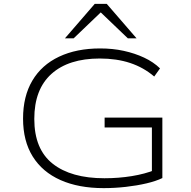

<svg xmlns="http://www.w3.org/2000/svg" viewBox="-20 -963 985 991"><path d="M515 8Q386 8 292.5 -33.5Q199 -75 149 -155Q99 -235 99 -351Q99 -466 147 -547Q195 -628 285 -670.5Q375 -713 497 -713Q562 -713 619 -700.5Q676 -688 724 -665.5Q772 -643 806 -610L776 -568Q721 -615 651.5 -638Q582 -661 495 -661Q334 -661 245.5 -581.5Q157 -502 157 -349Q157 -193 252 -118Q347 -43 519 -43Q592 -43 660 -54Q728 -65 783 -87L764 -57V-305H520V-356H818V-44Q785 -28 736 -16.5Q687 -5 629.5 1.5Q572 8 515 8ZM315 -765 469 -943H531L685 -765H640L500 -899L360 -765Z"/></svg>

Font: Nunito Sans 7pt Expanded ExtraLight
Style: Regular
Weight: 250
Width: 7
Designer: Vernon Adams
Foundry: Vernon Adams
Version: Version 3.101;gftools[0.9.27]